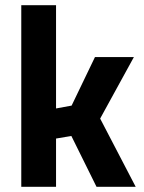

<svg xmlns="http://www.w3.org/2000/svg" viewBox="-20 -720 555 740"><path d="M255 -196 196 -186V0H62V-700H196V-302L256 -313L346 -500H496L366 -263L503 0H352Z"/></svg>

Font: Cairo
Style: Bold
Weight: 700
Designer: Mohamed Gaber
Foundry: Kief Type Foundry
Version: Version 2.100